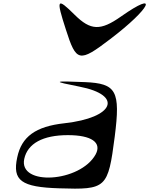

<svg xmlns="http://www.w3.org/2000/svg" viewBox="-20 -1126 892 1148"><path d="M83 -185C53 -46 107 -7 335 0C616 9 626 0 666 -309C701 -583 676 -627 488 -635C296 -643 291 -640 455 -608C718 -557 663 -422 365 -389C193 -370 109 -309 83 -185ZM125 -176C145 -268 236 -318 386 -318C527 -318 590 -274 552 -203C460 -35 90 -12 125 -176ZM374 -949C436 -755 453 -750 640 -893C882 -1077 935 -1190 703 -1027C581 -941 522 -943 427 -1037C320 -1143 314 -1134 374 -949Z"/></svg>

Font: Venom Sans
Style: Obl
Weight: 400
Version: Version 1.001